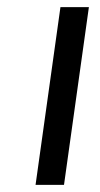

<svg xmlns="http://www.w3.org/2000/svg" viewBox="-20 -520 280 540"><path d="M160 0H80L150 -500H230Z"/></svg>

Font: Fivo Sans Modern
Style: Italic
Weight: 400
Designer: Alexander Slobzheninov
Foundry: Alexander Slobzheninov
Version: 1.0